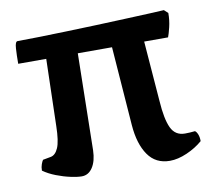

<svg xmlns="http://www.w3.org/2000/svg" viewBox="-62 -570 716 641"><g transform="rotate(-10 296.0 -249.5)"><path d="M166 0Q152 0 128.5 -5Q105 -10 80.5 -19.5Q56 -29 38 -42Q38 -54 41.5 -63.5Q45 -73 48 -77L75 -82Q91 -85 100.5 -107Q110 -129 111 -180L117 -407H22Q22 -436 23.5 -459Q25 -482 33 -482Q60 -482 102.5 -483Q145 -484 196.5 -485.5Q248 -487 301 -489Q354 -491 401.5 -493Q449 -495 483.5 -496.5Q518 -498 532 -499L545 -487Q545 -462 539.5 -439.5Q534 -417 530 -407H449L465 -202Q469 -141 483 -111Q497 -81 530 -81Q538 -81 546.5 -81.5Q555 -82 564 -83Q569 -80 573 -70.5Q577 -61 577 -47Q554 -27 523 -13.5Q492 0 465 0Q417 0 391 -37.5Q365 -75 360 -139L340 -407H224L218 -79Q217 -43 203 -21.5Q189 0 166 0Z"/></g></svg>

Font: Texturina 72pt
Style: Bold
Weight: 700
Designer: Guillermo Torres Carreño
Foundry: Omnibus-Type
Version: Version 1.002; ttfautohint (v1.8.3)